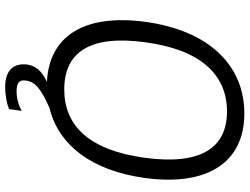

<svg xmlns="http://www.w3.org/2000/svg" viewBox="-131 -661 963 741"><g transform="rotate(90 350.5 -290.5)"><path d="M229 87C223 137 250 171 315 171C350 171 382 164 401 156L408 107C395 115 367 127 332 127C299 127 287 116 291 91C295 54 328 30 397 0C540 -35 639 -163 667 -369C700 -615 603 -752 418 -752C231 -752 97 -614 64 -368C33 -132 120 1 296 10C250 31 233 57 229 87ZM325 -57C182 -57 114 -156 143 -368C171 -583 268 -685 410 -685C551 -685 618 -584 589 -368C560 -155 467 -57 325 -57Z"/></g></svg>

Font: Cheyenne Sans Light
Style: Italic
Weight: 300
Italic angle: -8.13011°
Designer: The Public Sans project authors (U.S. Web Design System), Libre Franklin designed by Pablo Impallari and Rodrigo Fuenzal
Foundry: The Cheyenne Sans Project Authors
Version: Version 2.007